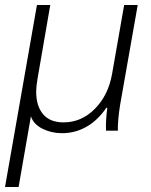

<svg xmlns="http://www.w3.org/2000/svg" viewBox="-32 -520 601 764"><path d="M115 -500H168L117 -205Q112 -175 112 -155Q112 -98 139.5 -65.5Q167 -33 221 -33Q292 -33 345.5 -87Q399 -141 414 -226L462 -500H516L446 -103Q436 -40 437 0H390Q388 -39 395 -91H391Q357 -41 312 -15.5Q267 10 215 10Q173 10 137.5 -7.5Q102 -25 91 -57L42 224H-12Z"/></svg>

Font: Sarabun ExtraLight
Style: Italic
Weight: 275
Italic angle: -10°
Designer: Suppakit Chalermlarp | Katatrad Co.,Ltd.
Foundry: Cadson Demak Co.,Ltd.
Version: Version 1.000; ttfautohint (v1.6)